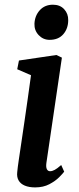

<svg xmlns="http://www.w3.org/2000/svg" viewBox="-20 -806 346 836"><path d="M133 10Q106.5 10 88 2.2Q69.5 -5.5 61 -20.5Q52.5 -35.5 55 -56.5Q57 -78 62 -111.2Q67 -144.5 73.2 -186.8Q79.5 -229 86.5 -277Q93.5 -325 100.8 -376.2Q108 -427.5 115 -478.5L55 -504.5L62.5 -542.5L225.5 -566.5L249.5 -555L182 -96.5Q179.5 -78.5 184 -69.5Q188.5 -60.5 198 -60.5Q207.5 -60.5 218.5 -66.5Q229.5 -72.5 246.5 -87.5L259.5 -58.5Q254 -51 237.8 -34.5Q221.5 -18 195 -4Q168.5 10 133 10ZM196 -632.5Q168 -632.5 148.5 -653Q129 -673.5 130 -702.5Q131.5 -737.5 153.2 -761.5Q175 -785.5 210.5 -785.5Q241.5 -785.5 259.5 -765.8Q277.5 -746 277 -718.5Q277 -682 255.8 -657.2Q234.5 -632.5 196 -632.5Z"/></svg>

Font: Merriweather 20pt SemiBold
Style: Italic
Weight: 600
Italic angle: -7.8°
Version: Version 2.101